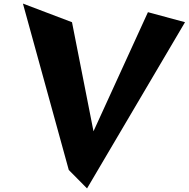

<svg xmlns="http://www.w3.org/2000/svg" viewBox="-20 -949 1053 1072"><path d="M108 -929 364 0 466 103 1013 -825 806 -881 502 -216 382 -825Z"/></svg>

Font: Chaingun
Style: Ita
Weight: 400
Version: Version 0.91